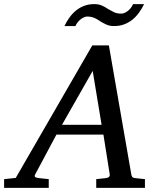

<svg xmlns="http://www.w3.org/2000/svg" viewBox="-73 -906 766 926"><path d="M374 -564 226.1 -304.2H417ZM391.1 0V-42L437 -46.9Q459 -49.8 456.1 -65.9L425.8 -256.8H199.2L97.2 -65.9Q91.8 -56.2 96.9 -52.2Q102.1 -48.3 116.2 -46.9L162.1 -42V0H-53.2V-42L2.9 -47.9L372.1 -687H452.1L560.1 -65.9Q561.5 -56.2 565.4 -52Q569.3 -47.9 580.1 -46.9L626 -42V0ZM622.1 -886.2Q611.3 -864.3 597.4 -845Q583.5 -825.7 565.7 -811.3Q547.9 -796.9 525.9 -788.6Q503.9 -780.3 477.1 -780.3Q456.5 -780.3 441.4 -786.9Q426.3 -793.5 410.6 -803.2Q404.3 -807.6 397.9 -811.5Q391.6 -815.4 384 -818.8Q376.5 -822.3 367.4 -824.2Q358.4 -826.2 346.7 -826.2Q340.3 -826.2 332.3 -822.8Q324.2 -819.3 316.4 -813.2Q308.6 -807.1 301.8 -798.8Q294.9 -790.5 291 -780.3H237.8Q248 -802.2 262 -821.5Q275.9 -840.8 293.5 -855.2Q311 -869.6 333 -877.9Q355 -886.2 381.8 -886.2Q402.3 -886.2 417.7 -879.6Q433.1 -873 448.7 -862.3Q461.4 -855 475.6 -847.7Q489.7 -840.3 512.7 -840.3Q519.5 -840.3 527.6 -843.8Q535.6 -847.2 543.5 -853.3Q551.3 -859.4 557.9 -867.7Q564.5 -876 568.8 -886.2Z"/></svg>

Font: Charis SIL Phon
Style: Italic
Weight: 400
Italic angle: -11°
Foundry: SIL International
Version: Version 5.000